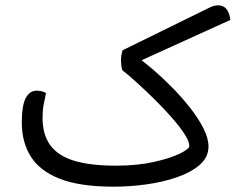

<svg xmlns="http://www.w3.org/2000/svg" viewBox="-20 -686 886 722"><path d="M407 16Q281 16 205.5 -13.5Q130 -43 96 -97Q62 -151 62 -225Q62 -290 77 -317.5Q92 -345 117 -345Q129 -345 138 -342.5Q147 -340 153 -336Q148 -312 144 -291.5Q140 -271 140 -243Q140 -180 169 -140Q198 -100 259 -81.5Q320 -63 416 -63Q496 -63 558.5 -77Q621 -91 656.5 -108.5Q692 -126 692 -137Q692 -154 673.5 -182.5Q655 -211 625 -245Q595 -279 560.5 -313Q526 -347 494 -376Q462 -405 440 -422Q437 -432 436 -441.5Q435 -451 435 -460Q435 -468 436.5 -477.5Q438 -487 441 -497L767 -657Q777 -662 785 -664Q793 -666 800 -666Q813 -666 822.5 -660Q832 -654 838 -641.5Q844 -629 846 -611L483 -446L493 -473Q520 -455 555.5 -424.5Q591 -394 627.5 -357Q664 -320 695 -280.5Q726 -241 745 -203.5Q764 -166 764 -135Q764 -95 731.5 -66.5Q699 -38 645.5 -19.5Q592 -1 529.5 7.5Q467 16 407 16Z"/></svg>

Font: Baloo Bhaijaan 2
Style: Regular
Weight: 400
Designer: Sanskriti Dholi, Noopur Datye and Ek Type
Foundry: Ek Type
Version: Version 1.701